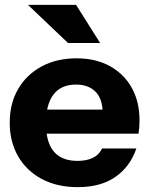

<svg xmlns="http://www.w3.org/2000/svg" viewBox="-20 -760 614 790"><path d="M300 10Q215 10 152 -23.5Q89 -57 54.5 -117Q20 -177 20 -255Q20 -334 54.5 -393.5Q89 -453 151 -486.5Q213 -520 295 -520Q374 -520 432 -488Q490 -456 522 -399Q554 -342 554 -265Q554 -249 553 -235.5Q552 -222 550 -210H172Q188 -98 299 -98Q335 -98 361 -110Q387 -122 400 -149H541Q516 -75 455.5 -32.5Q395 10 300 10ZM293 -412Q195 -412 174 -309H402Q398 -361 369 -386.5Q340 -412 293 -412ZM260 -583 95 -740H293L392 -583Z"/></svg>

Font: Instrument Sans
Style: Bold
Weight: 700
Designer: Rodrigo Fuenzalida
Foundry: fragTYPE
Version: Version 1.000; ttfautohint (v1.8.4.7-5d5b);gftools[0.9.28]